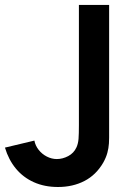

<svg xmlns="http://www.w3.org/2000/svg" viewBox="-20 -740 540 775"><path d="M0 -144.2 118.8 -172.5Q122.6 -152.4 136 -135.2Q149.5 -118 169.1 -108Q188.7 -98 209.3 -98Q232.8 -98 255.5 -110Q278.2 -122.1 288.8 -145.5Q295.4 -160.1 297 -179.4Q298.5 -198.7 298.5 -235.3V-720H420.5V-235.3V-214.2Q420.9 -180.6 419.7 -161.3Q418.5 -142.1 413.3 -123Q408.1 -103.8 396.7 -83.5Q367.8 -33.7 320.7 -9.4Q273.7 14.8 214 14.8Q159.8 14.8 116.7 -4.5Q73.6 -23.8 44.1 -59.5Q14.6 -95.2 0 -144.2Z"/></svg>

Font: Tap Sans
Style: Regular
Weight: 400
Designer: Tap Payments
Foundry: Tap Payments
Version: Version 1.001;Glyphs 3.1.2 (3151)